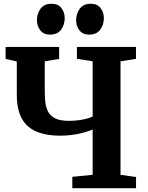

<svg xmlns="http://www.w3.org/2000/svg" viewBox="-20 -990 777 1010"><path d="M467.4 -308.8Q431.4 -293.5 386.8 -284.9Q342.1 -276.3 297.9 -276.3Q245.7 -276.3 207.1 -286.1Q168.4 -296 141.7 -314.3Q115.1 -332.7 98.9 -359.1Q82.8 -385.5 75.6 -418.9Q68.4 -452.2 68.4 -491.5V-666.7L9.6 -679.9V-743H291V-679.9L215.4 -667.4V-524Q215.4 -490.5 217.6 -460.2Q219.9 -429.8 231.2 -405.9Q242.5 -381.9 268.8 -368.1Q295.2 -354.3 342.8 -354.3Q368.1 -354.3 392.1 -357.4Q416.1 -360.4 435.8 -365.8Q455.6 -371.1 467.4 -377.1V-667.7L384.7 -680.5V-743H695.3V-680.5L614 -667.3V-70.4L695.6 -58.9V0H360.4V-59.9L467.4 -70.4ZM242.6 -807.9Q209.1 -807.9 191.7 -830.7Q174.3 -853.4 174.3 -882.7Q174.3 -918.2 193.5 -944.2Q212.7 -970.2 251.1 -970.2H252.1Q285.9 -970.2 303.1 -947.5Q320.4 -924.7 320.4 -895.5Q320.4 -859.9 301.2 -833.9Q282 -807.9 243.6 -807.9ZM448.6 -807.9Q415.2 -807.9 397.8 -830.7Q380.4 -853.4 380.4 -882.7Q380.4 -918.2 399.6 -944.2Q418.8 -970.2 457.1 -970.2H458.1Q492 -970.2 509.2 -947.5Q526.4 -924.7 526.4 -895.5Q526.4 -859.9 507.2 -833.9Q488 -807.9 449.6 -807.9Z"/></svg>

Font: Merriweather Light
Style: Regular
Weight: 300
Designer: Eben Sorkin
Foundry: Eben Sorkin
Version: Version 2.100